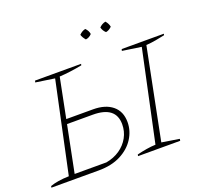

<svg xmlns="http://www.w3.org/2000/svg" viewBox="-139 -999 1240 1164"><g transform="rotate(-20 480.5 -417.0)"><path d="M1 0 3 -10Q25 -18 55.5 -23Q86 -28 124 -29L249 -615L127 -633L130 -644H427L425 -635Q389 -628 352 -623Q315 -618 279 -616L228 -360H401Q480 -360 525.5 -322.5Q571 -285 571 -216Q571 -160 539.5 -110.5Q508 -61 449 -30.5Q390 0 306 0ZM560 0 562 -10Q594 -18 624.5 -23Q655 -28 683 -29L808 -615L686 -633L689 -644H961L959 -635Q931 -629 901 -623.5Q871 -618 838 -616L721 -30L834 -12L832 0ZM162 -30H367Q417 -39 455 -65Q493 -91 514.5 -130Q536 -169 536 -215Q536 -330 388 -330H222ZM523 -834Q541 -816 544 -794Q528 -776 505 -773Q487 -794 483 -811Q502 -830 523 -834ZM653 -834Q670 -814 673 -794Q655 -776 635 -773Q618 -788 612 -811Q629 -829 653 -834Z"/></g></svg>

Font: Piazzolla Thin
Style: Italic
Weight: 100
Italic angle: -11.3°
Designer: Juan Pablo del Peral
Foundry: Huerta Tipografica
Version: Version 1.330